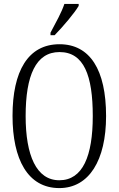

<svg xmlns="http://www.w3.org/2000/svg" viewBox="-20 -951 607 981"><path d="M238 -784V-771H259C303 -816 362 -886 382 -921V-931H309C294 -886 267 -839 238 -784ZM283 10C435 10 522 -132 522 -358C522 -594 440 -725 284 -725C123 -725 44 -587 44 -359C44 -137 122 10 283 10ZM283 -30C166 -30 111 -157 111 -358C111 -565 163 -685 284 -685C409 -685 454 -565 454 -358C454 -154 403 -30 283 -30Z"/></svg>

Font: Noto Serif Devanagari ExtraCondensed Light
Style: Regular
Weight: 300
Width: 2
Designer: Universal Thirst, Indian Type Foundry and the Monotype Design Team
Foundry: Monotype Imaging Inc.
Version: Version 2.004